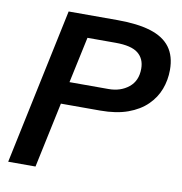

<svg xmlns="http://www.w3.org/2000/svg" viewBox="-79 -777 809 852"><g transform="rotate(10 325.0 -351.5)"><path d="M13.7 0 162.1 -703.1H383.3Q472.7 -703.1 532 -684.8Q591.3 -666.5 620.6 -627.2Q649.9 -587.9 649.9 -525.4Q649.9 -480 634.3 -438.5Q618.7 -397 585.4 -364.5Q552.2 -332 500.5 -313.2Q448.7 -294.4 376.5 -294.4H199.2L136.7 0ZM220.2 -395H396Q450.2 -395 486.8 -424.6Q523.4 -454.1 523.4 -508.8Q523.4 -553.7 492.9 -578.1Q462.4 -602.5 391.6 -602.5H264.6Z"/></g></svg>

Font: Schibsted Grotesk SemiBold
Style: Italic
Weight: 600
Italic angle: -12°
Designer: Bakken & Baeck AS, Henrik Kongsvoll
Foundry: Schibsted ASA
Version: Version 1.100;gftools[0.9.25]